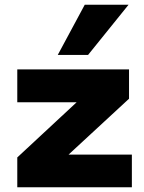

<svg xmlns="http://www.w3.org/2000/svg" viewBox="-20 -791 608 811"><path d="M53 0V-126L351 -403L348 -359H53V-498H525V-374L222 -94L225 -138H537V0ZM224 -559 338 -771H523L352 -559Z"/></svg>

Font: Nunito Sans 10pt SemiExpanded Black
Style: Regular
Weight: 900
Width: 6
Designer: Vernon Adams
Foundry: Vernon Adams
Version: Version 3.101;gftools[0.9.27]